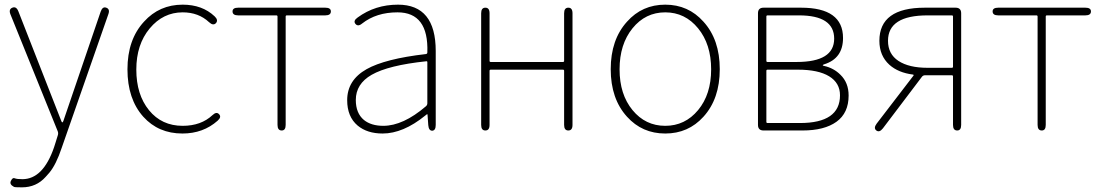

<svg xmlns="http://www.w3.org/2000/svg" viewBox="-20 -560 4730 824"><path d="M74 244Q43 244 40 242Q19 231 27 216Q34 201 43 205Q52 209 76 209Q165 209 212 72Q216 61 219 50L228 21Q231 12 228 4L25 -498Q16 -520 33 -527Q50 -534 59 -511L243 -41Q245 -35 247.5 -35Q250 -35 252 -41L412 -510Q420 -533 436 -527Q453 -521 445 -499L245 74Q221 146 192 181Q184 190 176 199Q136 244 74 244Z M763 13Q660 13 595 -59Q527 -135 527 -262.5Q527 -390 598 -467Q664 -540 764 -540Q848 -540 901 -490Q918 -474 907 -461Q895 -448 877 -465Q832 -507 764 -507Q680 -507 622.5 -438Q565 -369 565 -261.5Q565 -154 619.5 -87Q674 -20 764 -20Q843 -20 892 -66Q909 -82 920 -70Q932 -58 914 -42Q852 13 763 13Z M1189 0Q1171 0 1171 -24V-489Q1171 -494 1166 -494H1002Q978 -494 978 -511Q978 -527 1002 -527H1376Q1400 -527 1400 -511Q1400 -494 1376 -494H1211Q1206 -494 1206 -489V-24Q1206 0 1189 0Z M1622 13Q1556 13 1515 -21Q1470 -59 1470 -130Q1470 -216 1553 -263Q1633 -308 1808 -328Q1814 -329 1814 -335Q1820 -507 1686 -507Q1595 -507 1534 -459Q1516 -444 1505 -458Q1495 -471 1515 -485Q1590 -540 1688 -540Q1850 -540 1850 -341V-24Q1850 0 1835 1Q1820 1 1818 -23L1815 -65Q1815 -70 1813.5 -70Q1812 -70 1805 -64Q1710 13 1622 13ZM1625 -20Q1710 -20 1808 -104Q1814 -109 1814 -117V-293Q1814 -298 1809 -297Q1647 -280 1575 -239Q1507 -200 1507 -131Q1507 -74 1542 -45Q1573 -20 1625 -20Z M2063 0Q2045 0 2045 -24V-503Q2045 -527 2063 -527Q2081 -527 2081 -503V-299Q2081 -294 2086 -294H2396Q2401 -294 2401 -299V-503Q2401 -527 2419 -527Q2437 -527 2437 -503V-24Q2437 0 2419 0Q2401 0 2401 -24V-256Q2401 -261 2396 -261H2086Q2081 -261 2081 -256V-24Q2081 0 2063 0Z M2671 -59Q2601 -136 2601 -263Q2601 -390 2671 -467Q2736 -540 2835 -540Q2934 -540 2999 -467Q3069 -390 3069 -263Q3069 -136 2999 -59Q2934 13 2835 13Q2736 13 2671 -59ZM2694.5 -87.5Q2750 -20 2835 -20Q2920 -20 2976 -87.5Q3032 -155 3032 -262.5Q3032 -370 2976 -438.5Q2920 -507 2835 -507Q2750 -507 2694.5 -438.5Q2639 -370 2639 -262.5Q2639 -155 2694.5 -87.5Z M3257 0Q3233 0 3233 -24V-503Q3233 -527 3257 -527H3418Q3598 -527 3598 -397Q3598 -309 3517 -284Q3511 -282 3511 -280Q3511 -278 3517 -277Q3558 -268 3587 -239Q3622 -205 3622 -150Q3622 -75 3570 -37.5Q3518 0 3424 0ZM3269 -37Q3269 -32 3274 -32H3413Q3585 -32 3585 -151Q3585 -204 3538.5 -232.5Q3492 -261 3404 -261H3274Q3269 -261 3269 -256ZM3269 -299Q3269 -294 3274 -294H3399Q3560 -294 3560 -394Q3560 -494 3409 -494H3274Q3269 -494 3269 -489Z M3741 0Q3728 -10 3742 -29L3900 -235Q3903 -239 3898 -240Q3835 -248 3797 -282Q3754 -321 3754 -385Q3754 -527 3949 -527H4081Q4105 -527 4105 -503V-24Q4105 0 4088 0Q4070 0 4070 -24V-232Q4070 -237 4065 -237H3950Q3942 -237 3937 -231L3769 -9Q3754 10 3741 0ZM3961 -269H4065Q4070 -269 4070 -274V-489Q4070 -494 4065 -494H3961Q3791 -494 3791 -385Q3791 -328 3836 -298.5Q3881 -269 3961 -269Z M4451 0Q4433 0 4433 -24V-489Q4433 -494 4428 -494H4264Q4240 -494 4240 -511Q4240 -527 4264 -527H4638Q4662 -527 4662 -511Q4662 -494 4638 -494H4473Q4468 -494 4468 -489V-24Q4468 0 4451 0Z"/></svg>

Font: Resource Han Rounded KR ExtraLight
Style: Regular
Weight: 250
Designer: Cyano Hao (round all glyphs); Ryoko NISHIZUKA 西塚涼子 (kana, bopomofo & ideographs); Paul D. Hunt (Latin, Greek & Cyrillic)
Foundry: Cyano Hao
Version: 0.990